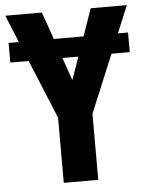

<svg xmlns="http://www.w3.org/2000/svg" viewBox="-52 -756 612 799"><g transform="rotate(-5 254.0 -357.0)"><path d="M503 -600V-518H4V-600ZM255 -423 357 -714H508L326 -276V0H182V-272L0 -714H153Z"/></g></svg>

Font: Noto Sans Display Condensed
Style: Bold
Weight: 700
Width: 3
Designer: Monotype Design Team
Foundry: Monotype Imaging Inc.
Version: Version 2.003